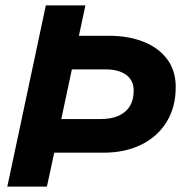

<svg xmlns="http://www.w3.org/2000/svg" viewBox="-20 -688 669 708"><path d="M7 0 149 -668H295L271 -556H382Q455 -556 510.5 -533.5Q566 -511 597 -469Q628 -427 628 -367Q628 -293 594.5 -238.5Q561 -184 501 -154.5Q441 -125 362 -125H180L153 0ZM206 -249H351Q409 -249 441 -276Q473 -303 473 -354Q473 -392 445 -412Q417 -432 373 -432H245Z"/></svg>

Font: Atkinson Hyperlegible Next
Style: Bold Italic
Weight: 700
Italic angle: -12°
Designer: Elliott Scott, Megan Eiswerth, Linus Boman, Theodore Petrosky, Letters from Sweden
Foundry: Applied Design Works, Letters from Sweden
Version: Version 2.001